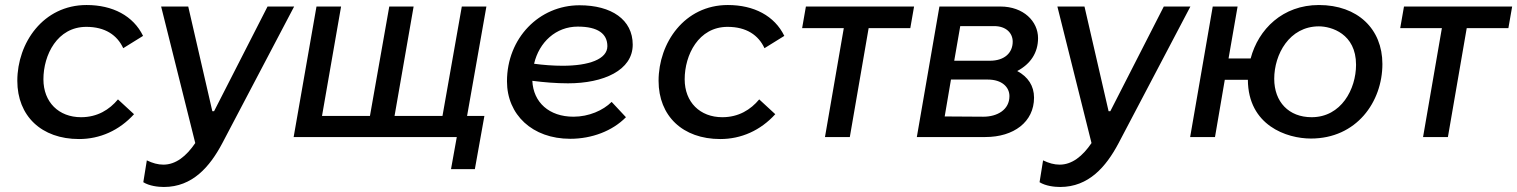

<svg xmlns="http://www.w3.org/2000/svg" viewBox="-20 -546 6045 765"><path d="M295 8C378 8 455 -26 514 -91L450 -150C416 -109 368 -79 303 -79C214 -79 153 -139 153 -230C153 -327 208 -439 324 -439C399 -439 447 -406 471 -354L550 -403C511 -483 429 -526 325 -526C152 -526 49 -375 49 -224C49 -84 145 8 295 8Z M633 199C747 199 816 118 865 26L1152 -520H1046L833 -103H826L730 -520H622L758 24C722 77 680 110 631 110C609 110 588 104 565 93L551 180C575 195 610 199 633 199Z M1777 128H1872L1910 -84H1841L1918 -520H1820L1743 -84H1552L1628 -520H1531L1454 -84H1263L1339 -520H1241L1150 0H1800Z M2252 7C2338 7 2420 -24 2474 -79L2417 -140C2383 -106 2326 -81 2265 -81C2168 -81 2105 -138 2101 -224C2148 -218 2196 -214 2243 -214C2385 -214 2501 -266 2501 -368C2501 -468 2416 -525 2289 -525C2128 -525 2000 -394 2000 -222C2000 -89 2101 7 2252 7ZM2108 -292C2128 -378 2195 -440 2282 -440C2363 -440 2400 -411 2400 -362C2400 -310 2326 -284 2222 -284C2184 -284 2145 -287 2108 -292Z M2850 8C2933 8 3010 -26 3069 -91L3005 -150C2971 -109 2923 -79 2858 -79C2769 -79 2708 -139 2708 -230C2708 -327 2763 -439 2879 -439C2954 -439 3002 -406 3026 -354L3105 -403C3066 -483 2984 -526 2880 -526C2707 -526 2604 -375 2604 -224C2604 -84 2700 8 2850 8Z M3176 -434H3342L3267 0H3366L3441 -434H3607L3622 -520H3191Z M3633 0H3906C4019 0 4100 -60 4100 -157C4100 -204 4076 -240 4033 -263C4086 -291 4116 -336 4116 -394C4116 -461 4058 -520 3966 -520H3723ZM3744 -82 3769 -229H3916C3972 -229 4002 -199 4002 -163C4002 -109 3954 -81 3898 -81ZM3782 -304 3806 -442H3941C3989 -442 4015 -414 4015 -380C4015 -337 3984 -304 3924 -304Z M4204 199C4318 199 4387 118 4436 26L4723 -520H4617L4404 -103H4397L4301 -520H4193L4329 24C4293 77 4251 110 4202 110C4180 110 4159 104 4136 93L4122 180C4146 195 4181 199 4204 199Z M5203 6C5385 6 5488 -140 5488 -291C5488 -431 5389 -526 5235 -526C5091 -526 4994 -430 4963 -313H4875L4911 -520H4812L4722 0H4821L4860 -228H4952C4953 -46 5107 6 5203 6ZM5206 -79C5115 -79 5057 -140 5057 -232C5057 -329 5117 -441 5235 -441C5284 -441 5383 -412 5383 -288C5383 -191 5324 -79 5206 -79Z M5559 -434H5725L5650 0H5749L5824 -434H5990L6005 -520H5574Z"/></svg>

Font: Fixel Display 20240404 Medium
Style: Italic
Weight: 500
Italic angle: -10°
Designer: AlfaBravo + MacPaw
Foundry: Kyrylo Tkachov, Marchela Mozhyna, Serhii Makarenko, Maria Weinstein, Zakhar Kryvoshyya
Version: Version 1.211;Glyphs 3.2 (3225)